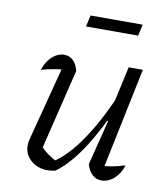

<svg xmlns="http://www.w3.org/2000/svg" viewBox="-78 -740 712 813"><g transform="rotate(10 278.0 -334.0)"><path d="M227 -432 140 -75 135 -97Q154 -77 175 -62Q196 -47 215 -39L196 -38Q252 -72 310 -155.5Q368 -239 421 -362L433 -333Q406 -271 378.5 -218.5Q351 -166 323.5 -124Q296 -82 268.5 -51.5Q241 -21 213 -1Q195 3 180 3Q137 3 108 -22.5Q79 -48 79 -87Q79 -101 83 -114L173 -460L201 -431Q168 -429 137 -424Q106 -419 79 -411Q86 -435 100 -453.5Q114 -472 131 -481.5Q148 -491 166 -491Q188 -491 204 -476Q220 -461 227 -432ZM348 -53 397 -247 391 -249 443 -486H504L408 -24L394 -55Q422 -56 448.5 -61Q475 -66 502 -75Q495 -51 481 -32.5Q467 -14 449 -4Q431 6 412 6Q389 6 372.5 -9.5Q356 -25 348 -53ZM235 -625 246 -674H470L459 -625Z"/></g></svg>

Font: Piazzolla Thin Light
Style: Italic
Weight: 300
Italic angle: -11.3°
Version: Version 2.005